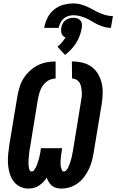

<svg xmlns="http://www.w3.org/2000/svg" viewBox="-20 -1094 680 1122"><path d="M340 8Q325 8 310.5 4.5Q296 1 284.5 -8Q273 -17 265.5 -29.5Q258 -42 253 -56Q244 -42 232.5 -30Q221 -18 207 -9Q193 0 177 4Q161 8 146 8Q118 8 94.5 -4.5Q71 -17 56.5 -38.5Q42 -60 35 -86Q28 -112 26.5 -139.5Q25 -167 28 -195Q31 -223 35 -251L82 -534Q87 -561 95 -587Q103 -613 118 -636.5Q133 -660 154.5 -680Q176 -700 201 -712.5Q226 -725 252.5 -730Q279 -735 305 -735V-635Q292 -635 278 -630.5Q264 -626 252.5 -617Q241 -608 232 -596Q223 -584 217.5 -571Q212 -558 208.5 -545Q205 -532 202 -518L156 -235Q154 -227 153 -219.5Q152 -212 151 -204Q150 -196 149.5 -188.5Q149 -181 148 -173.5Q147 -166 147 -158.5Q147 -151 146.5 -143.5Q146 -136 147 -128.5Q148 -121 149 -113.5Q150 -106 153.5 -99Q157 -92 165 -92Q174 -92 180 -100.5Q186 -109 190 -117Q194 -125 197 -134Q200 -143 203 -151.5Q206 -160 208 -168.5Q210 -177 212 -185.5Q214 -194 215.5 -203Q217 -212 218 -221L219 -228H343L342 -221Q341 -212 339.5 -203Q338 -194 337 -185.5Q336 -177 335 -168.5Q334 -160 334 -151Q334 -142 334 -133.5Q334 -125 336 -117Q338 -109 341.5 -100.5Q345 -92 353 -92Q362 -92 368.5 -100Q375 -108 378.5 -116Q382 -124 385.5 -132.5Q389 -141 391.5 -149.5Q394 -158 396.5 -166.5Q399 -175 400.5 -183Q402 -191 403.5 -199.5Q405 -208 407 -217L453 -500Q456 -515 457.5 -529Q459 -543 458 -557Q457 -571 454.5 -584.5Q452 -598 445.5 -609.5Q439 -621 427 -628Q415 -635 401 -635L400 -735Q431 -735 461 -728Q491 -721 514.5 -704Q538 -687 553 -661.5Q568 -636 574.5 -607Q581 -578 580 -546.5Q579 -515 574 -484L527 -201Q523 -176 516.5 -152Q510 -128 499 -105Q488 -82 472 -60.5Q456 -39 435 -23.5Q414 -8 389 0Q364 8 340 8ZM628 -931Q608 -931 589 -936.5Q570 -942 553 -950Q536 -958 519.5 -968Q503 -978 486 -986Q469 -994 449.5 -999.5Q430 -1005 410 -1005Q395 -1005 379.5 -1000.5Q364 -996 352 -985.5Q340 -975 333 -960.5Q326 -946 323 -931H238Q243 -960 257 -988.5Q271 -1017 295.5 -1037.5Q320 -1058 350.5 -1066Q381 -1074 411 -1074Q432 -1074 451.5 -1068.5Q471 -1063 489 -1055Q507 -1047 524.5 -1037Q542 -1027 560 -1019Q578 -1011 598.5 -1005.5Q619 -1000 640 -1000ZM360 -773 316 -821Q330 -832 341.5 -846Q353 -860 363 -875Q355 -878 349 -883.5Q343 -889 340 -897Q337 -905 337 -913.5Q337 -922 338 -931Q340 -943 345.5 -954.5Q351 -966 361 -974.5Q371 -983 383.5 -986.5Q396 -990 408 -990Q420 -990 431.5 -986.5Q443 -983 450 -974.5Q457 -966 458.5 -954.5Q460 -943 458 -931Q454 -908 446 -886Q438 -864 425.5 -844Q413 -824 396.5 -806Q380 -788 360 -773Z"/></svg>

Font: Iosevka Heavy Extended
Style: Italic
Weight: 900
Width: 7
Italic angle: -9°
Monospace: yes
Designer: Belleve Invis
Foundry: Belleve Invis
Version: Version 32.5.0; ttfautohint (v1.8.4)